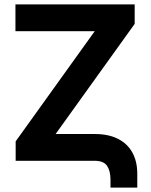

<svg xmlns="http://www.w3.org/2000/svg" viewBox="-20 -727 681 868"><path d="M49.8 -707H588.9V-619.1L231.4 -121.1H409.2Q470.2 -121.1 513.2 -99.4Q556.2 -77.6 578.4 -37.4Q600.6 2.9 600.6 58.6V121.1H479.5V85Q479.5 45.9 464.1 22.9Q448.7 0 409.2 0H50.8V-87.9L408.2 -585.9H49.8Z"/></svg>

Font: Pretendard
Style: Bold
Weight: 700
Designer: Base glyphs from Inter by Rasmus Andersson; Hangeul glyphs from Noto Sans CJK(Source Han Sans) by Jang Soo-young and Kan
Foundry: Kil Hyung-jin
Version: Version 1.309